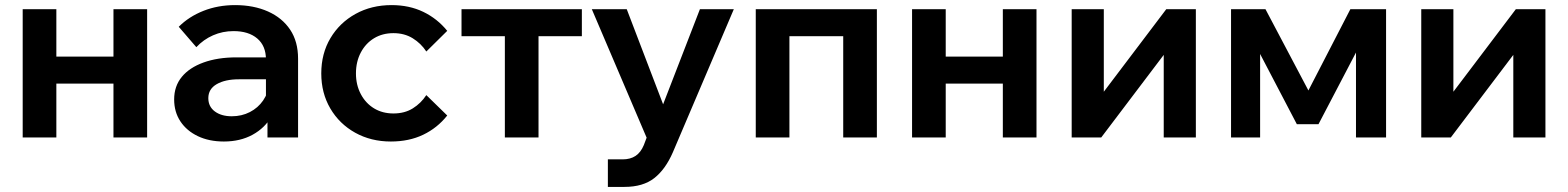

<svg xmlns="http://www.w3.org/2000/svg" viewBox="-20 -539 6150 753"><path d="M425 0V-503H557V0ZM69 0V-503H201V0ZM131 -211V-317H502V-211Z M1149 0H1029V-101L1023 -117V-306Q1023 -359 989 -388Q955 -417 896 -417Q853 -417 815.5 -400.5Q778 -384 750 -354L681 -434Q721 -474 778 -496.5Q835 -519 902 -519Q975 -519 1031 -494Q1087 -469 1118 -422.5Q1149 -376 1149 -309ZM858 16Q800 16 756 -5Q712 -26 687.5 -63Q663 -100 663 -149Q663 -201 693 -237.5Q723 -274 778.5 -294Q834 -314 907 -314H1036V-228H917Q863 -228 830 -209Q797 -190 797 -154Q797 -121 822.5 -102Q848 -83 889 -83Q928 -83 960 -99.5Q992 -116 1012 -145Q1032 -174 1035 -211L1073 -193Q1073 -131 1046 -84Q1019 -37 970.5 -10.5Q922 16 858 16Z M1652 -166 1734 -86Q1695 -37 1639.5 -10.5Q1584 16 1513 16Q1435 16 1373 -18.5Q1311 -53 1275.5 -113.5Q1240 -174 1240 -251Q1240 -329 1276 -389.5Q1312 -450 1374.5 -484.5Q1437 -519 1516 -519Q1585 -519 1640 -492.5Q1695 -466 1734 -418L1652 -337Q1631 -369 1598.5 -389Q1566 -409 1523 -409Q1480 -409 1447 -389Q1414 -369 1395 -333Q1376 -297 1376 -251Q1376 -206 1395 -170Q1414 -134 1447 -114Q1480 -94 1523 -94Q1567 -94 1599 -114Q1631 -134 1652 -166Z M1960 0V-458H2092V0ZM1790 -397V-503H2262V-397Z M2725 -503H2858L2619 58Q2590 125 2546 159.5Q2502 194 2429 194H2364V86H2422Q2452 86 2472.5 72.5Q2493 59 2505 30L2516 1L2301 -503H2438L2602 -74H2559Z M2944 0V-503H3419V0H3287V-484L3381 -397H2977L3076 -484V0Z M3913 0V-503H4045V0ZM3557 0V-503H3689V0ZM3619 -211V-317H3990V-211Z M4183 0V-503H4309V-168L4302 -170L4554 -503H4670V0H4544V-335L4551 -333L4299 0Z M4808 0V-503H4943L5121 -166H5102L5276 -503H5416V0H5298V-459L5344 -421L5151 -52H5066L4873 -421L4922 -454V0Z M5554 0V-503H5680V-168L5673 -170L5925 -503H6041V0H5915V-335L5922 -333L5670 0Z"/></svg>

Font: Wix Madefor Display
Style: Bold
Weight: 700
Designer: Dalton Maag Ltd
Foundry: Dalton Maag Ltd
Version: Version 3.100